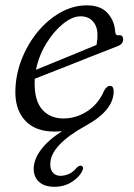

<svg xmlns="http://www.w3.org/2000/svg" viewBox="-20 -483 500 718"><path d="M287.5 156Q278 178 249.5 196.8Q221 215.5 183.5 215.5Q146.5 215.5 126.2 197.2Q106 179 106 148Q106 114.5 132 78.5Q158 42.5 212 7.5Q202.5 8.5 195.8 8.8Q189 9 184 9Q111.5 9 73.8 -32.5Q36 -74 37.5 -143Q38.5 -204 61 -261.2Q83.5 -318.5 121 -364Q158.5 -409.5 206 -436.2Q253.5 -463 305 -463Q356 -463 382.2 -434.2Q408.5 -405.5 411 -362.5Q412.5 -349.5 424 -351Q440.5 -353.5 440.5 -335Q440.5 -317 416.5 -309Q372.5 -292 316.8 -270Q261 -248 206.2 -226.2Q151.5 -204.5 110 -188.5Q109.5 -182 109.5 -176Q108.5 -106.5 138 -73.2Q167.5 -40 217 -40Q264.5 -40 306.2 -67Q348 -94 370 -145Q380 -162 391 -162Q405 -162 405 -141.5Q405 -69.5 299 -12Q237 22 202.5 58.2Q168 94.5 168 131.5Q168 153 178.8 163.8Q189.5 174.5 206 174.5Q221 174.5 237 167.8Q253 161 265 146Q275 135.5 283.5 136.5Q287.5 137.5 290 142.2Q292.5 147 287.5 156ZM282 -422Q250.5 -422 215.8 -394Q181 -366 153 -320.2Q125 -274.5 114.5 -222Q162.5 -241.5 224 -266.8Q285.5 -292 341 -315Q343 -327 343.8 -335.2Q344.5 -343.5 344.5 -352Q344.5 -384 327.5 -403Q310.5 -422 282 -422Z"/></svg>

Font: Fraunces 9pt S100 Light
Style: Italic
Weight: 300
Italic angle: -16°
Version: Version 1.000; ttfautohint (v1.8.3)